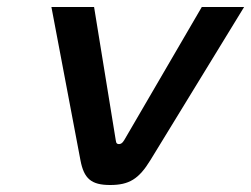

<svg xmlns="http://www.w3.org/2000/svg" viewBox="-20 -520 718 549"><path d="M127 -500 210 -62C220 -9 241 9 295 9C349 9 377 -8 410 -62L678 -500H557L335 -119C329 -109 324 -108 320 -108C316 -108 312 -109 311 -119L249 -500Z"/></svg>

Font: LT Wave Medium
Style: Italic
Weight: 500
Designer: Daniel Lyons
Version: Version 2.5 (Glyphs App)